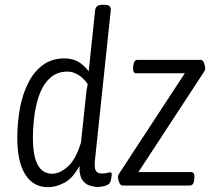

<svg xmlns="http://www.w3.org/2000/svg" viewBox="-20 -772 874 799"><path d="M180 7Q118 7 85 -46Q52 -99 52 -197Q52 -262 63 -321.5Q74 -381 98 -428Q122 -475 159 -502Q196 -529 248 -529Q282 -529 306.5 -514.5Q331 -500 349 -475L376 -730Q379 -752 405 -752H416Q443 -752 441 -730L375 -104Q372 -76 378 -63Q384 -50 405 -50Q418 -50 426 -52.5Q434 -55 439 -55Q446 -55 445 -43Q444 -35 442 -25Q440 -15 437 -11Q432 -3 417 1.5Q402 6 386 6Q371 6 352.5 0Q334 -6 321.5 -25Q309 -44 311 -82Q283 -30 248 -11.5Q213 7 180 7ZM197 -49Q229 -49 262.5 -79Q296 -109 317 -179L337 -367Q338 -381 340 -395Q342 -409 345 -422Q327 -448 305 -461Q283 -474 261 -474Q219 -474 191 -450Q163 -426 147 -386Q131 -346 124 -297Q117 -248 117 -197Q117 -49 197 -49ZM490 0Q481 0 476 -13Q471 -26 471 -36Q471 -41 473 -44.5Q475 -48 478 -53L749 -467H548Q532 -467 534 -490L535 -500Q537 -523 553 -523H815Q824 -523 829 -510Q834 -497 834 -487Q834 -482 832 -478.5Q830 -475 827 -470L556 -56H774Q791 -56 789 -33L788 -23Q786 0 769 0Z"/></svg>

Font: Asap Condensed Condensed Light
Style: Italic
Weight: 300
Width: 3
Italic angle: -6°
Designer: Pablo Cosgaya
Foundry: Omnibus-Type
Version: Version 3.001; ttfautohint (v1.8.4.7-5d5b)